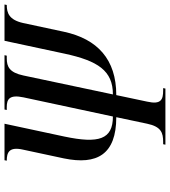

<svg xmlns="http://www.w3.org/2000/svg" viewBox="29 -783 754 852"><g transform="rotate(-90 406.0 -357.0)"><path d="M190 0H439L441 -10H431C390 -10 367 -19 381 -81L410 -218C569 -218 659 -302 691 -450L730 -632C744 -694 775 -704 810 -704L812 -714H651L594 -448C562 -299 518 -233 413 -233L497 -630C510 -692 536 -704 573 -704H585L587 -714H346L344 -704H357C392 -704 413 -692 400 -630L315 -233C213 -233 194 -296 226 -448L283 -714H121L119 -704C155 -704 182 -694 168 -632L129 -450C99 -304 146 -218 312 -218L283 -81C270 -19 243 -10 202 -10H192Z"/></g></svg>

Font: Noto Serif Display ExtraCondensed Medium
Style: Italic
Weight: 500
Width: 2
Italic angle: -12°
Designer: Monotype Design Team
Foundry: Monotype Imaging Inc.
Version: Version 2.009